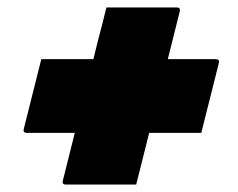

<svg xmlns="http://www.w3.org/2000/svg" viewBox="-20 -558 640 516"><path d="M91 -399H231Q236 -420 241 -440Q248 -467 254.5 -492Q261 -517 266 -538H455Q466 -538 463 -527L431 -399H560Q571 -399 568 -388Q556 -341 544.5 -294.5Q533 -248 521 -201H381L346 -62H157Q146 -62 149 -73Q157 -105 165 -137Q173 -169 181 -201H52Q41 -201 44 -212Q56 -259 67.5 -305.5Q79 -352 91 -399Z"/></svg>

Font: Recursive Mn Lnr St XBk
Style: Italic
Weight: 1000
Italic angle: -15°
Monospace: yes
Version: Version 1.079;hotconv 1.0.112;makeotfexe 2.5.65598; ttfautoh